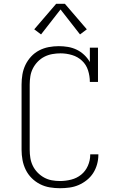

<svg xmlns="http://www.w3.org/2000/svg" viewBox="-20 -987 640 1015"><path d="M297 8Q270 8 243 3.5Q216 -1 191.5 -13.5Q167 -26 147.5 -45.5Q128 -65 116 -89.5Q104 -114 99 -141Q94 -168 94 -195V-540Q94 -567 98.5 -593.5Q103 -620 114.5 -644Q126 -668 144.5 -688Q163 -708 187 -720.5Q211 -733 237.5 -738Q264 -743 291 -743Q315 -743 339 -739Q363 -735 385 -724.5Q407 -714 425 -697Q443 -680 455 -659V-735H498V-554H455Q455 -585 445.5 -615Q436 -645 413.5 -666Q391 -687 361 -696Q331 -705 300 -705Q278 -705 256 -701Q234 -697 214.5 -687Q195 -677 179.5 -661Q164 -645 154 -625.5Q144 -606 140.5 -584Q137 -562 137 -540V-195Q137 -173 140.5 -151.5Q144 -130 153.5 -110.5Q163 -91 178.5 -75Q194 -59 213 -48.5Q232 -38 253.5 -34Q275 -30 297 -30Q327 -30 356.5 -37.5Q386 -45 409 -63.5Q432 -82 444.5 -110.5Q457 -139 457 -169Q457 -169 457 -169.5Q457 -170 457 -171H500Q500 -170 500 -169.5Q500 -169 500 -168Q500 -143 493 -118Q486 -93 472.5 -72Q459 -51 439 -35Q419 -19 396 -9Q373 1 347.5 4.5Q322 8 297 8ZM197 -805 161 -832 277 -967H323L439 -832L403 -805L300 -937Z"/></svg>

Font: Iosevka Curly Slab XLtEx
Style: Regular
Weight: 200
Width: 7
Monospace: yes
Designer: Belleve Invis
Foundry: Belleve Invis
Version: Version 11.1.0; ttfautohint (v1.8.3)